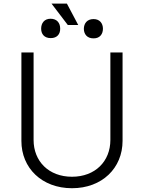

<svg xmlns="http://www.w3.org/2000/svg" viewBox="-20 -1013 784 1046"><path d="M344.5 -993.3H260.7L349.4 -876.8H406.2ZM204.2 -856.9C204.2 -829.2 219.8 -805.4 256.4 -805.4C291.2 -805.4 308.2 -827.4 307.9 -856.5C308.2 -887.1 290.8 -910.9 255.3 -910.9C221.6 -910.9 204.2 -887.1 204.2 -856.9ZM436.8 -855.8C437.1 -827.4 454.2 -803.6 489.7 -804C525.2 -803.6 540.8 -828.8 540.8 -856.5C540.8 -885.7 523.4 -909.1 489.7 -909.1C454.2 -909.1 437.1 -885.3 436.8 -855.8ZM581.3 -727.3V-250.4C581.3 -134.6 498.9 -50.1 372.2 -50.1C245.4 -50.1 163 -134.6 163 -250.4V-727.3H96.6V-245.7C96.2 -97.3 208.5 12.4 372.2 12.4C536.2 12.4 647.7 -97.3 647.7 -245.7V-727.3Z"/></svg>

Font: TID UI Light
Style: Regular
Weight: 300
Designer: The TID Project Authors
Foundry: Bakken & Bæck
Version: Version 1.001;hotconv 1.0.109;makeotfexe 2.5.65596